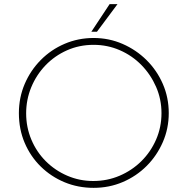

<svg xmlns="http://www.w3.org/2000/svg" viewBox="-20 -897 903 925"><path d="M71 -352Q71 -427 99 -492.5Q127 -558 176.5 -608Q226 -658 291.5 -686Q357 -714 431 -714Q505 -714 570.5 -685.5Q636 -657 686 -607.5Q736 -558 764.5 -492.5Q793 -427 793 -352Q793 -278 764.5 -212.5Q736 -147 686.5 -97.5Q637 -48 571.5 -20Q506 8 431 8Q356 8 291 -19Q226 -46 176.5 -94.5Q127 -143 99 -208.5Q71 -274 71 -352ZM106 -351Q106 -284 131 -224.5Q156 -165 200.5 -120.5Q245 -76 304 -50.5Q363 -25 429 -25Q497 -25 556.5 -50.5Q616 -76 661 -120.5Q706 -165 732 -224.5Q758 -284 758 -352Q758 -419 732 -478.5Q706 -538 661.5 -583.5Q617 -629 557.5 -655Q498 -681 431 -681Q362 -681 302.5 -654.5Q243 -628 199 -582Q155 -536 130.5 -476.5Q106 -417 106 -351ZM546 -877 447 -744H420L508 -877Z"/></svg>

Font: Josefin Sans ExtraLight
Style: Regular
Weight: 250
Designer: Santiago Orozco
Foundry: Typemade
Version: Version 2.000